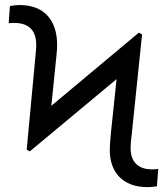

<svg xmlns="http://www.w3.org/2000/svg" viewBox="-20 -746 675 776"><path d="M554.2 -606.4 541.5 -614.3 187.5 -318.4 208 -520C210.4 -541.5 210.9 -552.7 210.9 -564.5C210.9 -662.1 160.2 -725.6 60.1 -725.6C47.9 -725.6 33.7 -724.1 20 -721.7L15.1 -651.9C21 -653.3 29.3 -653.3 37.1 -653.3C98.1 -653.3 126.5 -622.1 126.5 -563.5C126.5 -555.7 126 -547.4 124 -526.4L87.9 -141.1L100.6 -134.3L451.2 -426.3L428.7 -213.4C426.3 -188 423.8 -161.1 423.8 -138.2C423.8 -51.8 474.6 10.3 575.7 10.3C588.9 10.3 602.1 9.3 614.3 6.8L619.6 -63.5C613.8 -62 604 -61.5 594.2 -61.5C536.6 -61.5 507.8 -93.3 507.8 -147.5C507.8 -157.7 509.3 -181.2 512.7 -206.1Z"/></svg>

Font: Bert Sans
Style: Regular
Weight: 400
Designer: Christian Robertson (Google), Cristiano Sobral
Foundry: Google, Cristiano Sobral
Version: Version 3.101